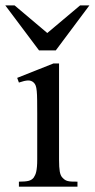

<svg xmlns="http://www.w3.org/2000/svg" viewBox="-33 -697 354 717"><path d="M37.6 0V-18.6Q62 -18.6 74 -21.7Q85.9 -24.9 92.8 -33.7Q95.7 -38.1 98.1 -43.2Q100.6 -48.3 102.3 -55.9Q104 -63.5 105 -74.5Q106 -85.4 106 -101.1V-273.4Q106 -303.2 105.7 -323.5Q105.5 -343.8 104.2 -356.9Q103 -370.1 100.3 -377.2Q97.7 -384.3 92.8 -388.7Q84 -397 71.3 -396.5Q58.6 -396 37.6 -388.7L31.2 -406.2L166.5 -460H187.5V-101.1Q187.5 -71.3 190.2 -56.4Q192.9 -41.5 199.2 -34.7Q204.1 -29.3 208.5 -26.1Q212.9 -22.9 219 -21.2Q225.1 -19.5 233.9 -19Q242.7 -18.6 256.3 -18.6V0ZM175.3 -508.8H112.8L-13.2 -676.8H21.5L143.6 -573.7L266.1 -676.8H300.8Z"/></svg>

Font: Doulos SIL Am
Style: Regular
Weight: 400
Designer: Walt Agee, Victor Gaultney, Peter Martin, Debbi Hosken, Becca Hirsbrunner
Foundry: SIL International
Version: Version 5.000